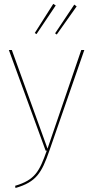

<svg xmlns="http://www.w3.org/2000/svg" viewBox="-20 -776 480 989"><path d="M254.4 -756.1 159.1 -606 168 -600.3 267.1 -747.9ZM362.6 -752.3 263.8 -604.3 272.3 -598.1 374.8 -743.1ZM414.3 -518.3H398.6L224.8 -10.3L41 -518.3H25.7L215.1 0H221C182.8 106.9 160.8 150.6 58 181L59.7 192.4C167.1 161.6 194.7 114.1 234.1 0.9Z"/></svg>

Font: Fira Sans Hair
Style: Regular
Weight: 100
Designer: bBox Type GmbH & Carrois Corporate GbR & Edenspiekermann AG
Foundry: bBox Type GmbH & Carrois Corporate GbR & Edenspiekermann AG
Version: Version 4.300;PS 004.300;hotconv 1.0.88;makeotf.lib2.5.64775